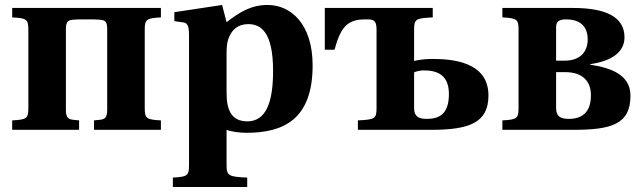

<svg xmlns="http://www.w3.org/2000/svg" viewBox="-20 -522 2582 772"><path d="M29 0H298V-38L277 -40C256 -42 245 -47 245 -80V-405C245 -439 256 -441 277 -443L298 -444H358L379 -443C400 -441 411 -439 411 -405V-80C411 -47 400 -42 379 -40L358 -38V0H627V-38C570 -41 562 -45 562 -87V-403C562 -445 570 -449 627 -452V-490H29V-452C86 -449 94 -445 94 -403V-87C94 -45 86 -41 29 -38Z M675 192V230H974V192C901 189 891 185 891 143V0C908 7 943 12 970 12C1118 12 1237 -40 1237 -259C1237 -425 1150 -502 1056 -502C986 -502 940 -470 891 -433L873 -502L681 -473V-437L716 -432C732 -430 740 -421 740 -381V143C740 185 732 189 675 192ZM891 -152V-310C891 -331 893 -351 898 -365C911 -402 936 -425 978 -425C1025 -425 1078 -399 1078 -237C1078 -113 1051 -34 974 -34C930 -34 904 -57 895 -101C892 -116 891 -133 891 -152Z M1286 -322H1325C1349 -409 1374 -444 1447 -444H1453C1477 -444 1494 -444 1494 -405V-87C1494 -45 1487 -41 1419 -38V0H1714C1866 0 1944 -28 1944 -138C1944 -277 1792 -285 1716 -285C1689 -285 1662 -281 1645 -277V-403C1645 -445 1652 -449 1720 -452V-490H1286ZM1645 -88V-231C1653 -235 1670 -239 1684 -239C1738 -239 1785 -221 1785 -144C1785 -63 1746 -44 1696 -44C1661 -44 1645 -55 1645 -88Z M2000 0H2285C2438 0 2515 -22 2515 -137C2515 -221 2438 -249 2353 -262V-264C2441 -277 2491 -313 2491 -372C2491 -454 2416 -490 2284 -490H2000V-452C2057 -449 2065 -445 2065 -403V-87C2065 -45 2057 -41 2000 -38ZM2216 -88V-232H2252C2323 -232 2356 -195 2356 -139C2356 -67 2317 -44 2267 -44C2232 -44 2216 -55 2216 -88ZM2216 -278V-413C2216 -436 2229 -444 2256 -444C2319 -444 2343 -410 2343 -363C2343 -317 2316 -278 2250 -278Z"/></svg>

Font: Heuristica
Style: Bold
Weight: 700
Version: Version 1.0.1